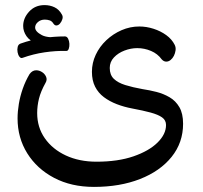

<svg xmlns="http://www.w3.org/2000/svg" viewBox="-20 -583 798 754"><path d="M96 -292Q107 -307 122 -307Q134 -307 145 -300Q156 -293 161 -281.5Q166 -270 159 -258Q140 -224 133 -195.5Q126 -167 126 -139Q126 -83 156 -40Q186 3 238.5 27.5Q291 52 359 52Q443 52 504 31Q565 10 598.5 -23Q632 -56 632 -92Q632 -111 616.5 -122Q601 -133 571.5 -141Q542 -149 499 -157Q467 -163 438.5 -174Q410 -185 388 -201.5Q366 -218 353.5 -242.5Q341 -267 341 -301Q341 -336 356 -368Q371 -400 397.5 -425Q424 -450 457.5 -464.5Q491 -479 527 -479Q555 -479 583 -470Q611 -461 633 -445Q655 -429 666 -407Q671 -397 669.5 -385.5Q668 -374 663 -364Q658 -354 650 -347.5Q642 -341 633 -341Q623 -341 615 -350Q599 -372 573 -383Q547 -394 519 -394Q494 -394 469 -384.5Q444 -375 427.5 -357.5Q411 -340 411 -316Q411 -289 427 -273.5Q443 -258 472 -249Q501 -240 540 -233Q567 -229 594.5 -222Q622 -215 646 -201Q670 -187 684.5 -162Q699 -137 699 -97Q699 -23 654 33Q609 89 530 120Q451 151 349 151Q260 151 192.5 115.5Q125 80 87 19Q49 -42 49 -118Q49 -145 54 -175Q59 -205 69.5 -235Q80 -265 96 -292ZM200 -405Q154 -401 125.5 -411.5Q97 -422 84 -441Q71 -460 71 -481Q71 -512 94.5 -537.5Q118 -563 155 -563Q176 -563 194 -554.5Q212 -546 223 -526Q228 -518 225 -508Q222 -498 215.5 -490.5Q209 -483 201 -483Q195 -483 190 -490Q184 -500 175 -503Q166 -506 156 -506Q140 -506 129 -496.5Q118 -487 118 -475Q118 -459 144.5 -445Q171 -431 235 -440ZM69 -356Q62 -353 56.5 -360Q51 -367 49 -378Q47 -389 49.5 -399Q52 -409 61 -412Q103 -427 148 -433.5Q193 -440 235 -440Q243 -440 247.5 -431Q252 -422 252.5 -411Q253 -400 250 -391.5Q247 -383 241 -383Q199 -384 155 -377.5Q111 -371 69 -356Z"/></svg>

Font: Playpen Sans Arabic
Style: Regular
Weight: 400
Designer: Azza Alameddine, Laura Meseguer, Veronika Burian, José Scaglione
Foundry: TypeTogether
Version: Version 2.000